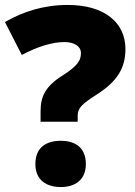

<svg xmlns="http://www.w3.org/2000/svg" viewBox="-20 -744 545 776"><path d="M144 -294V-252H294V-277C294 -308 312 -324 371 -362C454 -415 487 -469 487 -546C487 -653 402 -724 254 -724C156 -724 73 -697 0 -655L68 -522C133 -556 191 -574 240 -574C280 -574 307 -557 307 -530C307 -503 299 -481 233 -439C163 -395 144 -354 144 -294ZM123 -81C123 -15 169 12 226 12C281 12 327 -15 327 -81C327 -150 281 -175 226 -175C169 -175 123 -150 123 -81Z"/></svg>

Font: Noto Sans Lao Looped Black
Style: Regular
Weight: 900
Designer: Mark Frömberg, Ben Mitchell
Foundry: The Fontpad Ltd
Version: Version 1.002